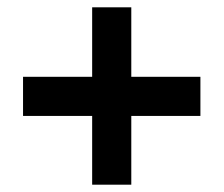

<svg xmlns="http://www.w3.org/2000/svg" viewBox="-20 -667 612 525"><path d="M232 -162H339V-350H528V-457H339V-647H232V-457H43V-350H232Z"/></svg>

Font: Noto Sans Tamil UI
Style: Bold
Weight: 700
Designer: Jelle Bosma - Monotype Design Team
Foundry: Monotype Imaging Inc.
Version: Version 2.004